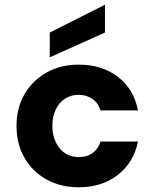

<svg xmlns="http://www.w3.org/2000/svg" viewBox="-20 -782 655 814"><path d="M314 12Q236 12 176.5 -21.5Q117 -55 83.5 -113.5Q50 -172 50 -248Q50 -324 83.5 -382Q117 -440 176.5 -474Q236 -508 314 -508Q412 -508 479.5 -456.5Q547 -405 565 -314H406Q397 -345 372 -362.5Q347 -380 313 -380Q281 -380 256 -364Q231 -348 216.5 -318Q202 -288 202 -248Q202 -218 210.5 -194Q219 -170 233.5 -152.5Q248 -135 268.5 -125.5Q289 -116 313 -116Q336 -116 354.5 -123.5Q373 -131 386.5 -146Q400 -161 406 -182H565Q547 -93 479.5 -40.5Q412 12 314 12ZM191 -539V-644L425 -762V-644Z"/></svg>

Font: DM Sans 24pt Black
Style: Regular
Weight: 900
Designer: Colophon Foundry, Jonny Pinhorn
Foundry: Colophon Foundry
Version: Version 4.004;gftools[0.9.30]